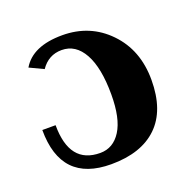

<svg xmlns="http://www.w3.org/2000/svg" viewBox="-97 -600 718 711"><g transform="rotate(-20 262.0 -244.5)"><path d="M226.1 11.2Q28.8 11.2 28.8 -195.3H81.1Q81.1 -42 202.1 -42Q253.4 -42 283.7 -89.8Q314 -137.7 314 -231.9Q314 -336.9 283 -393.1Q252 -449.2 196.8 -449.2Q145 -449.2 114.3 -404.3L59.6 -430.2Q100.6 -500 217.8 -500Q326.7 -500 399.4 -424.8Q472.2 -349.6 472.2 -231.9Q472.2 -111.8 408.4 -50.3Q344.7 11.2 226.1 11.2Z"/></g></svg>

Font: Munson
Style: Bold
Weight: 700
Designer: Paul James MIller
Foundry: High-Logic / Made with FontCreator
Version: Version 2.10;May 5, 2019;FontCreator 11.5.0.2430 64-bit